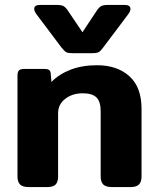

<svg xmlns="http://www.w3.org/2000/svg" viewBox="-20 -760 641 780"><path d="M229 -568 129 -701Q119 -714 119 -724Q119 -740 143 -740H208Q229 -740 237.5 -735.5Q246 -731 255 -718L315 -629L374 -718Q383 -731 391.5 -735.5Q400 -740 421 -740H486Q510 -740 510 -724Q510 -714 500 -701L400 -568Q389 -553 381.5 -548.5Q374 -544 354 -544H275Q255 -544 248 -548.5Q241 -553 229 -568ZM51 -43V-451Q51 -468 57 -474Q63 -480 81 -480H161Q173 -480 179 -476Q185 -472 186 -462L189 -427Q220 -459 267 -477Q314 -495 374 -495Q456 -495 505.5 -450.5Q555 -406 555 -318V-43Q555 -21 544.5 -10.5Q534 0 510 0H435Q410 0 399.5 -10.5Q389 -21 389 -43V-308Q389 -347 372 -364Q355 -381 316 -381Q274 -381 245 -358.5Q216 -336 216 -300V-43Q216 -21 206 -10.5Q196 0 171 0H97Q72 0 61.5 -10.5Q51 -21 51 -43Z"/></svg>

Font: Mitr Medium
Style: Regular
Weight: 500
Designer: Thanarat Vachiruckul
Foundry: Cadson Demak
Version: Version 1.002